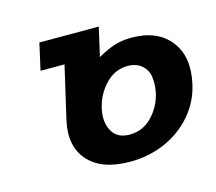

<svg xmlns="http://www.w3.org/2000/svg" viewBox="-80 -598 798 709"><g transform="rotate(-15 319.0 -244.0)"><path d="M492.2 -208Q498.5 -240.7 494.9 -268.3Q491.2 -295.9 470.7 -314Q450.2 -332 417 -332Q368.7 -332 333 -295.4Q297.4 -258.8 285.2 -208Q272.9 -157.7 292.2 -121.3Q311.5 -85 359.9 -85Q409.2 -85 444.6 -120.8Q480 -156.7 492.2 -208ZM630.9 -204.1Q616.2 -139.6 573.2 -90.3Q530.3 -41 468.5 -14.4Q406.7 12.2 335.9 12.2Q227.1 12.2 176.3 -45.4Q125.5 -103 147.9 -199.2L193.8 -397.9H102.1L125 -500H352.1L327.1 -390.1Q364.7 -411.1 392.8 -420.2Q420.9 -429.2 458 -429.2Q556.6 -429.2 605.2 -367.2Q653.8 -305.2 630.9 -204.1Z"/></g></svg>

Font: Perun
Style: Bold Italic
Weight: 700
Italic angle: -12°
Foundry: Copyright (c) Stefan Peev, Context Ltd, 2016
Version: Version 001.000